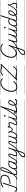

<svg xmlns="http://www.w3.org/2000/svg" viewBox="5020 -6065 1548 11630"><g transform="rotate(-90 5794.0 -250.0)"><path d="M490 -389Q476 -388 470.5 -394.5Q465 -401 467 -413Q468 -425 474.5 -431.5Q481 -438 494 -438Q571 -441 642 -455Q713 -469 772.5 -495.5Q832 -522 876.5 -560Q921 -598 945.5 -648.5Q970 -699 970 -761Q970 -810 949.5 -845Q929 -880 892.5 -903Q856 -926 806.5 -937.5Q757 -949 698 -949Q623 -949 553 -935.5Q483 -922 417.5 -894.5Q352 -867 290 -824Q278 -815 269.5 -817Q261 -819 253 -829Q247 -838 248.5 -847Q250 -856 261 -864Q308 -898 360 -923.5Q412 -949 468 -966Q524 -983 583 -991.5Q642 -1000 703 -1000Q777 -1000 837 -984.5Q897 -969 939.5 -939Q982 -909 1004.5 -865Q1027 -821 1027 -764Q1027 -692 999.5 -633.5Q972 -575 922 -530.5Q872 -486 805 -456Q738 -426 658 -409Q578 -392 490 -389ZM146 17Q110 17 81.5 2Q53 -13 33 -42Q13 -71 0 -111Q-3 -122 0.5 -130Q4 -138 15 -142Q28 -146 34.5 -143Q41 -140 46 -129Q59 -93 74.5 -72.5Q90 -52 109 -43.5Q128 -35 151 -35Q188 -35 216.5 -69.5Q245 -104 272 -184L483 -828Q486 -839 493.5 -843Q501 -847 516 -847Q530 -847 536 -842.5Q542 -838 539 -827L325 -177Q305 -113 279.5 -69.5Q254 -26 221.5 -4.5Q189 17 146 17ZM0 475H919V485H0ZM0 -20H919V0H0ZM0 -505H919V-500H0ZM0 -995H919V-985H0Z M747 17Q736 17 732.5 9.5Q729 2 731.5 -7Q734 -16 741.5 -23.5Q749 -31 761 -31Q790 -31 829 -52.5Q868 -74 914.5 -112.5Q961 -151 1010 -202Q1059 -253 1109 -312.5Q1159 -372 1205.5 -436Q1252 -500 1291.5 -564.5Q1331 -629 1361 -690Q1391 -751 1408 -804Q1425 -857 1425 -897Q1425 -908 1433 -913.5Q1441 -919 1452 -919Q1463 -919 1471 -913.5Q1479 -908 1479 -897Q1479 -855 1461.5 -799Q1444 -743 1412 -679Q1380 -615 1337 -547Q1294 -479 1244 -411Q1194 -343 1140 -280Q1086 -217 1031.5 -163Q977 -109 925.5 -68.5Q874 -28 828.5 -5.5Q783 17 747 17ZM1142 17Q1087 17 1054 -11Q1021 -39 1016 -94Q1011 -149 1037 -227L1227 -815Q1259 -914 1297.5 -959Q1336 -1004 1387 -1004Q1417 -1004 1437.5 -990.5Q1458 -977 1468.5 -953Q1479 -929 1479 -897Q1479 -885 1471 -878.5Q1463 -872 1452 -872Q1441 -872 1433 -878.5Q1425 -885 1425 -897Q1425 -915 1420.5 -927.5Q1416 -940 1406.5 -946.5Q1397 -953 1382 -953Q1362 -953 1345 -938Q1328 -923 1311.5 -889Q1295 -855 1277 -799L1088 -214Q1067 -149 1069 -109Q1071 -69 1093.5 -50Q1116 -31 1157 -31Q1167 -31 1171.5 -23.5Q1176 -16 1174 -7Q1172 2 1163.5 9.5Q1155 17 1142 17ZM906 475H1300V485H906ZM906 -20H1300V0H906ZM906 -505H1300V-500H906ZM906 -995H1300V-985H906Z M1143 17Q1132 17 1127.5 9.5Q1123 2 1124.5 -7Q1126 -16 1134.5 -23.5Q1143 -31 1158 -31Q1186 -31 1217 -47.5Q1248 -64 1279 -93Q1310 -122 1338 -161.5Q1366 -201 1389 -247Q1394 -257 1403 -256.5Q1412 -256 1418.5 -249.5Q1425 -243 1420 -233Q1395 -179 1364 -133Q1333 -87 1297 -53.5Q1261 -20 1222.5 -1.5Q1184 17 1143 17ZM1300 475V485ZM1300 -20V0ZM1300 -505V-500ZM1300 -995V-985Z M1489 17Q1450 17 1421.5 -2Q1393 -21 1378 -57Q1363 -93 1363 -141Q1363 -185 1376 -236Q1389 -287 1415 -337Q1441 -387 1480 -428.5Q1519 -470 1571 -494.5Q1623 -519 1688 -519Q1726 -519 1765.5 -505.5Q1805 -492 1836 -469L1824 -425Q1782 -452 1748 -461Q1714 -470 1683 -470Q1631 -470 1589 -449Q1547 -428 1515 -392.5Q1483 -357 1462 -314.5Q1441 -272 1430 -228Q1419 -184 1419 -146Q1419 -111 1428.5 -86Q1438 -61 1456.5 -47Q1475 -33 1503 -33Q1540 -33 1583.5 -62.5Q1627 -92 1673.5 -152.5Q1720 -213 1766 -305L1780 -266Q1730 -161 1677.5 -99Q1625 -37 1577 -10Q1529 17 1489 17ZM1777 17Q1749 17 1730 7Q1711 -3 1702 -22Q1693 -41 1693.5 -67Q1694 -93 1704 -125L1824 -494Q1829 -506 1835.5 -510.5Q1842 -515 1855 -515Q1873 -515 1878 -507.5Q1883 -500 1879 -488L1758 -122Q1742 -73 1751.5 -52Q1761 -31 1792 -31Q1801 -31 1805 -23.5Q1809 -16 1807.5 -7Q1806 2 1798.5 9.5Q1791 17 1777 17ZM1300 475H1935V485H1300ZM1300 -20H1935V0H1300ZM1300 -505H1935V-500H1300ZM1300 -995H1935V-985H1300Z M1779 17Q1768 17 1764.5 9.5Q1761 2 1763.5 -7Q1766 -16 1773.5 -23.5Q1781 -31 1793 -31Q1810 -31 1831.5 -42.5Q1853 -54 1878.5 -79.5Q1904 -105 1933.5 -148.5Q1963 -192 1995 -257Q2038 -339 2070 -390.5Q2102 -442 2127.5 -469.5Q2153 -497 2176.5 -507Q2200 -517 2226 -517Q2236 -517 2238.5 -509.5Q2241 -502 2238.5 -493Q2236 -484 2230 -476.5Q2224 -469 2217 -469Q2201 -469 2184.5 -459.5Q2168 -450 2148.5 -426.5Q2129 -403 2103 -359.5Q2077 -316 2041 -248Q2001 -169 1966 -117.5Q1931 -66 1899.5 -37Q1868 -8 1838.5 4.5Q1809 17 1779 17ZM1935 475H2035V485H1935ZM1935 -20H2035V0H1935ZM1935 -505H2035V-500H1935ZM1935 -995H2035V-985H1935Z M2197 504Q2144 504 2116 475Q2088 446 2088 400Q2088 362 2104 325.5Q2120 289 2150 254Q2180 219 2222.5 184.5Q2265 150 2318 116Q2339 101 2360 88Q2381 75 2401.5 62Q2422 49 2443 37L2510 -167Q2478 -116 2444.5 -80.5Q2411 -45 2378.5 -24Q2346 -3 2316 6.5Q2286 16 2260 16Q2217 16 2188 -4.5Q2159 -25 2151.5 -66.5Q2144 -108 2165 -172L2239 -394Q2251 -433 2245.5 -451Q2240 -469 2217 -469Q2206 -469 2201 -476.5Q2196 -484 2197.5 -493Q2199 -502 2206 -509.5Q2213 -517 2226 -517Q2251 -517 2268.5 -508Q2286 -499 2294.5 -481.5Q2303 -464 2302 -439.5Q2301 -415 2291 -385L2219 -165Q2205 -123 2206 -93.5Q2207 -64 2224 -49Q2241 -34 2274 -34Q2304 -34 2339 -50Q2374 -66 2412 -100.5Q2450 -135 2488 -190.5Q2526 -246 2561 -325L2616 -494Q2620 -506 2626.5 -510.5Q2633 -515 2646 -515Q2663 -515 2668.5 -508Q2674 -501 2669 -488L2426 260Q2407 318 2384 363.5Q2361 409 2333 440.5Q2305 472 2271.5 488Q2238 504 2197 504ZM2205 455Q2241 455 2271.5 431Q2302 407 2327.5 361.5Q2353 316 2372 254L2422 103Q2408 112 2393.5 121Q2379 130 2364.5 139Q2350 148 2336 157Q2290 190 2254 220Q2218 250 2194 279Q2170 308 2157.5 336.5Q2145 365 2145 394Q2145 412 2151.5 425.5Q2158 439 2171.5 447Q2185 455 2205 455ZM2035 475H2725V485H2035ZM2035 -20H2725V0H2035ZM2035 -505H2725V-500H2035ZM2035 -995H2725V-985H2035Z M2476 76Q2468 81 2461 77.5Q2454 74 2450.5 66Q2447 58 2449.5 49Q2452 40 2463 34Q2538 -9 2594.5 -59Q2651 -109 2693.5 -162Q2736 -215 2768 -266.5Q2800 -318 2826 -363Q2852 -408 2877.5 -442.5Q2903 -477 2931.5 -497Q2960 -517 2996 -517Q3008 -517 3012.5 -509.5Q3017 -502 3015.5 -493Q3014 -484 3006.5 -476.5Q2999 -469 2987 -469Q2962 -469 2940.5 -449Q2919 -429 2897 -394.5Q2875 -360 2849 -314.5Q2823 -269 2789.5 -218Q2756 -167 2712 -114.5Q2668 -62 2610 -13.5Q2552 35 2476 76ZM2725 475H2831V485H2725ZM2725 -20H2831V0H2725ZM2725 -505H2831V-500H2725ZM2725 -995H2831V-985H2725Z M3035 19Q2996 19 2971 4Q2946 -11 2934.5 -38Q2923 -65 2924 -101Q2925 -137 2939 -180L3009 -395Q3022 -433 3017 -451Q3012 -469 2988 -469Q2977 -469 2972 -476.5Q2967 -484 2968.5 -493Q2970 -502 2977 -509.5Q2984 -517 2997 -517Q3021 -517 3037.5 -508Q3054 -499 3062 -482Q3070 -465 3069.5 -440.5Q3069 -416 3059 -385L2992 -175Q2979 -134 2978.5 -101Q2978 -68 2993.5 -49Q3009 -30 3043 -30Q3075 -30 3106.5 -47Q3138 -64 3167 -94.5Q3196 -125 3221 -165Q3246 -205 3262 -252L3341 -494Q3345 -505 3351.5 -509.5Q3358 -514 3371 -514Q3388 -514 3392.5 -508.5Q3397 -503 3394 -491L3300 -201Q3288 -164 3283.5 -133Q3279 -102 3284 -79Q3289 -56 3305.5 -43Q3322 -30 3352 -30Q3393 -30 3430 -52.5Q3467 -75 3498 -112Q3529 -149 3552 -194.5Q3575 -240 3588.5 -287Q3602 -334 3603 -375Q3604 -387 3604 -397.5Q3604 -408 3603 -417Q3581 -431 3572 -447Q3563 -463 3563 -481Q3563 -497 3573 -508Q3583 -519 3600 -519Q3613 -519 3623 -509.5Q3633 -500 3640.5 -483Q3648 -466 3651.5 -443Q3655 -420 3655 -392Q3655 -343 3640.5 -287Q3626 -231 3599 -177Q3572 -123 3533.5 -78.5Q3495 -34 3447 -7.5Q3399 19 3344 19Q3305 19 3278.5 4.5Q3252 -10 3239.5 -38.5Q3227 -67 3229 -109Q3204 -68 3172.5 -39.5Q3141 -11 3106 4Q3071 19 3035 19ZM2831 475H3719V485H2831ZM2831 -20H3719V0H2831ZM2831 -505H3719V-500H2831ZM2831 -995H3719V-985H2831Z M3760 -258Q3732 -258 3706 -272Q3680 -286 3657 -322Q3634 -358 3614 -423Q3610 -435 3617 -442.5Q3624 -450 3634 -449.5Q3644 -449 3648 -437Q3665 -387 3683 -357Q3701 -327 3720.5 -314Q3740 -301 3762 -301Q3797 -301 3831 -342Q3865 -383 3896 -470Q3901 -481 3909.5 -485Q3918 -489 3926.5 -487Q3935 -485 3939.5 -479Q3944 -473 3940 -463Q3916 -392 3888 -346.5Q3860 -301 3828 -279.5Q3796 -258 3760 -258ZM3718 475V485ZM3718 -20V0ZM3718 -505V-500ZM3718 -995V-985Z M4130 17Q4102 17 4082.5 7Q4063 -3 4052.5 -21.5Q4042 -40 4042 -65.5Q4042 -91 4052 -122Q4059 -144 4072 -174.5Q4085 -205 4100 -239.5Q4115 -274 4129 -308.5Q4143 -343 4151 -374Q4163 -419 4152 -436Q4141 -453 4113 -453Q4087 -453 4056 -445Q4025 -437 3994.5 -429Q3964 -421 3937 -421Q3922 -421 3910.5 -429Q3899 -437 3893.5 -452.5Q3888 -468 3888 -490Q3888 -508 3894 -524Q3900 -540 3912 -550Q3924 -560 3940 -560Q3954 -560 3961 -551Q3968 -542 3968 -528Q3968 -517 3963 -500.5Q3958 -484 3948 -467Q3966 -467 3987.5 -472.5Q4009 -478 4033.5 -485.5Q4058 -493 4083 -498.5Q4108 -504 4131 -504Q4162 -504 4182 -490Q4202 -476 4208 -446Q4214 -416 4202 -367Q4194 -339 4180 -304.5Q4166 -270 4151 -235Q4136 -200 4123 -169Q4110 -138 4104 -115Q4091 -72 4100 -51.5Q4109 -31 4144 -31Q4154 -31 4158 -23.5Q4162 -16 4160 -7Q4158 2 4150.5 9.5Q4143 17 4130 17ZM3719 475H4287V485H3719ZM3719 -20H4287V0H3719ZM3719 -505H4287V-500H3719ZM3719 -995H4287V-985H3719Z M4129 17Q4118 17 4113.5 9.5Q4109 2 4110.5 -7Q4112 -16 4120.5 -23.5Q4129 -31 4144 -31Q4174 -31 4206.5 -49Q4239 -67 4276.5 -104Q4314 -141 4356.5 -197Q4399 -253 4448 -330Q4455 -341 4464 -339.5Q4473 -338 4478 -330Q4483 -322 4477 -312Q4424 -225 4378.5 -162Q4333 -99 4292 -59.5Q4251 -20 4211 -1.5Q4171 17 4129 17ZM4286 475V485ZM4286 -20V0ZM4286 -505V-500ZM4286 -995V-985Z M4455 17Q4425 17 4405 7Q4385 -3 4375.5 -22.5Q4366 -42 4367 -69.5Q4368 -97 4380 -132L4498 -494Q4502 -506 4508 -510.5Q4514 -515 4528 -515Q4544 -515 4550 -509Q4556 -503 4552 -491L4434 -129Q4417 -78 4424 -54.5Q4431 -31 4469 -31Q4480 -31 4484 -23.5Q4488 -16 4486.5 -7Q4485 2 4477 9.5Q4469 17 4455 17ZM4586 -683Q4569 -683 4557.5 -692Q4546 -701 4546 -719Q4546 -743 4561 -762.5Q4576 -782 4603 -782Q4621 -782 4632 -773Q4643 -764 4643 -745Q4643 -722 4628.5 -702.5Q4614 -683 4586 -683ZM4287 475H4612V485H4287ZM4287 -20H4612V0H4287ZM4287 -505H4612V-500H4287ZM4287 -995H4612V-985H4287Z M4456 17Q4445 17 4441 9.5Q4437 2 4438.5 -7Q4440 -16 4447 -23.5Q4454 -31 4465 -31Q4491 -31 4528 -58.5Q4565 -86 4609 -134Q4653 -182 4701 -246Q4749 -310 4799 -384Q4849 -458 4897 -537Q4945 -616 4988.5 -694.5Q5032 -773 5068 -845.5Q5104 -918 5130 -978Q5134 -986 5141 -990Q5148 -994 5156 -994Q5164 -994 5168.5 -989.5Q5173 -985 5170 -978Q5143 -911 5105 -833Q5067 -755 5022 -672Q4977 -589 4927.5 -506Q4878 -423 4826.5 -346Q4775 -269 4723.5 -203Q4672 -137 4624 -87.5Q4576 -38 4533 -10.5Q4490 17 4456 17ZM4612 475H4637V485H4612ZM4612 -20H4637V0H4612ZM4612 -505H4637V-500H4612ZM4612 -995H4637V-985H4612Z M4836 14Q4824 14 4817.5 9.5Q4811 5 4814 -7L5129 -978Q5133 -990 5140 -994.5Q5147 -999 5160 -999Q5176 -999 5181.5 -993.5Q5187 -988 5182 -976L4867 -4Q4864 5 4857.5 9.5Q4851 14 4836 14ZM4637 475H5151V485H4637ZM4637 -20H5151V0H4637ZM4637 -505H5151V-500H4637ZM4637 -995H5151V-985H4637Z M4930 -10Q4863 -10 4817 -26.5Q4771 -43 4747 -68.5Q4723 -94 4723 -123Q4723 -149 4740 -166.5Q4757 -184 4784 -184Q4811 -184 4832 -168.5Q4853 -153 4862 -129Q4871 -105 4862 -77L4835 -64Q4842 -88 4835.5 -105Q4829 -122 4815.5 -131.5Q4802 -141 4789 -141Q4780 -141 4775 -137Q4770 -133 4770 -124Q4770 -109 4786.5 -92Q4803 -75 4839 -63.5Q4875 -52 4933 -52Q4978 -52 5029 -62Q5080 -72 5132.5 -91Q5185 -110 5235 -138Q5242 -143 5249 -139Q5256 -135 5260 -127.5Q5264 -120 5262 -112Q5260 -104 5251 -99Q5202 -71 5147 -51Q5092 -31 5036.5 -20.5Q4981 -10 4930 -10ZM5151 475V485ZM5151 -20V0ZM5151 -505V-500ZM5151 -995V-985Z M5245 -116Q5272 -133 5297.5 -152.5Q5323 -172 5345 -192Q5387 -227 5418 -263Q5449 -299 5466.5 -335Q5484 -371 5484 -406Q5484 -436 5469 -453Q5454 -470 5424 -470Q5385 -470 5355 -444Q5325 -418 5304.5 -378.5Q5284 -339 5274 -295.5Q5264 -252 5264 -216Q5264 -175 5274 -141.5Q5284 -108 5302.5 -83Q5321 -58 5348 -44.5Q5375 -31 5408 -31Q5442 -31 5473 -44Q5504 -57 5532.5 -78Q5561 -99 5585 -122Q5593 -131 5601.5 -130Q5610 -129 5617 -122Q5624 -115 5625.5 -107Q5627 -99 5619 -89Q5594 -62 5560 -37.5Q5526 -13 5485 2.5Q5444 18 5399 18Q5364 18 5335 6Q5306 -6 5282.5 -27Q5259 -48 5243 -77Q5227 -106 5218 -141Q5209 -176 5209 -215Q5209 -253 5218 -294.5Q5227 -336 5245.5 -376Q5264 -416 5291 -448.5Q5318 -481 5354 -500Q5390 -519 5436 -519Q5470 -519 5493 -505.5Q5516 -492 5527.5 -469Q5539 -446 5539 -414Q5539 -371 5519 -327.5Q5499 -284 5462 -241.5Q5425 -199 5375 -157Q5350 -135 5322 -114Q5294 -93 5265 -75ZM5151 475H5595V485H5151ZM5151 -20H5595V0H5151ZM5151 -505H5595V-500H5151ZM5151 -995H5595V-985H5151Z M6337 19Q6270 19 6216 -4.5Q6162 -28 6124.5 -72Q6087 -116 6067 -178.5Q6047 -241 6047 -319Q6047 -401 6065 -482.5Q6083 -564 6118 -640Q6153 -716 6202.5 -781.5Q6252 -847 6315 -896Q6378 -945 6452.5 -972.5Q6527 -1000 6612 -1000Q6669 -1000 6716 -987Q6763 -974 6800 -949Q6837 -924 6863 -886Q6870 -876 6866.5 -868.5Q6863 -861 6851 -854Q6841 -848 6834 -850Q6827 -852 6816 -863Q6780 -905 6727.5 -926Q6675 -947 6605 -947Q6533 -947 6468.5 -922Q6404 -897 6348 -852.5Q6292 -808 6247.5 -748.5Q6203 -689 6171 -619Q6139 -549 6122.5 -474Q6106 -399 6106 -324Q6106 -256 6121.5 -202Q6137 -148 6167.5 -111Q6198 -74 6242.5 -54.5Q6287 -35 6344 -35Q6386 -35 6426 -46.5Q6466 -58 6505.5 -80.5Q6545 -103 6583 -135.5Q6621 -168 6659 -211Q6667 -220 6675 -219.5Q6683 -219 6692 -210Q6701 -202 6701.5 -194Q6702 -186 6692 -176Q6635 -109 6575 -65.5Q6515 -22 6455 -1.5Q6395 19 6337 19ZM5895 475H6745V485H5895ZM5895 -20H6745V0H5895ZM5895 -505H6745V-500H5895ZM5895 -995H6745V-985H5895Z M7259 17Q7217 17 7176 8.5Q7135 0 7096 -11Q7057 -22 7020.5 -30.5Q6984 -39 6949 -39Q6920 -39 6894 -33.5Q6868 -28 6843.5 -17.5Q6819 -7 6792 9Q6782 14 6770.5 14Q6759 14 6752 4Q6745 -6 6748 -14Q6751 -22 6761 -32L7634 -914Q7615 -907 7595.5 -903Q7576 -899 7552 -899Q7517 -899 7488 -906.5Q7459 -914 7432 -923.5Q7405 -933 7376 -940.5Q7347 -948 7313 -948Q7274 -948 7234 -935Q7194 -922 7155 -898.5Q7116 -875 7079 -841Q7070 -833 7061.5 -833Q7053 -833 7044 -843Q7035 -852 7035.5 -860Q7036 -868 7045 -877Q7090 -917 7133.5 -944Q7177 -971 7222 -984.5Q7267 -998 7316 -998Q7356 -998 7387.5 -990.5Q7419 -983 7447 -973Q7475 -963 7503.5 -955Q7532 -947 7564 -947Q7605 -947 7636.5 -955.5Q7668 -964 7703 -983Q7713 -988 7721.5 -989Q7730 -990 7737 -981Q7747 -972 7745 -964Q7743 -956 7732 -945L6873 -74Q6894 -81 6917 -85Q6940 -89 6967 -89Q7005 -89 7042 -80.5Q7079 -72 7115.5 -61Q7152 -50 7189.5 -41.5Q7227 -33 7266 -33Q7321 -33 7371 -53.5Q7421 -74 7465.5 -114.5Q7510 -155 7546 -214Q7552 -224 7560 -226Q7568 -228 7579 -222Q7593 -215 7595.5 -207Q7598 -199 7591 -189Q7549 -120 7497.5 -74.5Q7446 -29 7386.5 -6Q7327 17 7259 17ZM6745 475H7663V485H6745ZM6745 -20H7663V0H6745ZM6745 -505H7663V-500H6745ZM6745 -995H7663V-985H6745Z M8404 504Q8368 504 8340 491Q8312 478 8296.5 453.5Q8281 429 8281 394Q8281 381 8289.5 374.5Q8298 368 8309.5 367.5Q8321 367 8329.5 373Q8338 379 8338 391Q8338 421 8357 437.5Q8376 454 8410 454Q8467 454 8514.5 401.5Q8562 349 8595 247L8765 -281Q8723 -216 8678 -166.5Q8633 -117 8585 -83Q8537 -49 8486.5 -31.5Q8436 -14 8384 -14Q8322 -14 8271.5 -36Q8221 -58 8185 -99.5Q8149 -141 8130 -200Q8111 -259 8111 -333Q8111 -421 8131.5 -504Q8152 -587 8190 -661.5Q8228 -736 8280 -798Q8332 -860 8396 -905.5Q8460 -951 8531.5 -975.5Q8603 -1000 8679 -1000Q8738 -1000 8789 -986.5Q8840 -973 8881 -947.5Q8922 -922 8953 -887Q8960 -880 8959 -872Q8958 -864 8948 -855Q8938 -847 8929.5 -848.5Q8921 -850 8912 -858Q8881 -888 8845 -907.5Q8809 -927 8767 -937Q8725 -947 8676 -947Q8608 -947 8544.5 -924Q8481 -901 8424.5 -859Q8368 -817 8321 -759.5Q8274 -702 8240 -633.5Q8206 -565 8187.5 -489Q8169 -413 8169 -334Q8169 -270 8184.5 -220.5Q8200 -171 8229 -137Q8258 -103 8298.5 -85.5Q8339 -68 8390 -68Q8443 -68 8499 -91.5Q8555 -115 8611.5 -164.5Q8668 -214 8722.5 -290Q8777 -366 8826 -471Q8830 -481 8837.5 -485.5Q8845 -490 8860 -490Q8889 -490 8882 -471L8649 250Q8622 334 8586 390.5Q8550 447 8505 475.5Q8460 504 8404 504ZM7963 475H8908V485H7963ZM7963 -20H8908V0H7963ZM7963 -505H8908V-500H7963ZM7963 -995H8908V-985H7963Z M8280 394Q8280 354 8297 315.5Q8314 277 8347 238.5Q8380 200 8429.5 161.5Q8479 123 8543 85Q8607 47 8685 9Q8737 -15 8784 -41.5Q8831 -68 8873.5 -96Q8916 -124 8953 -154.5Q8990 -185 9022 -217.5Q9054 -250 9081 -286Q9108 -322 9129 -361Q9135 -373 9144 -372Q9153 -371 9158.5 -362.5Q9164 -354 9159 -343Q9132 -292 9096 -245.5Q9060 -199 9016.5 -157.5Q8973 -116 8922 -79Q8871 -42 8814 -8.5Q8757 25 8694 56Q8625 90 8568.5 124Q8512 158 8469 191.5Q8426 225 8396.5 258.5Q8367 292 8352 325Q8337 358 8337 391Q8337 403 8328.5 410Q8320 417 8308.5 417.5Q8297 418 8288.5 412Q8280 406 8280 394ZM8907 475H8957V485H8907ZM8907 -20H8957V0H8907ZM8907 -505H8957V-500H8907ZM8907 -995H8957V-985H8907Z M9158 16Q9114 16 9085 -4.5Q9056 -25 9048.5 -66.5Q9041 -108 9062 -172L9168 -494Q9173 -506 9179 -510.5Q9185 -515 9199 -515Q9215 -515 9221.5 -509Q9228 -503 9223 -491L9116 -165Q9102 -123 9102.5 -93.5Q9103 -64 9120.5 -49Q9138 -34 9171 -34Q9201 -34 9236.5 -50Q9272 -66 9310 -101Q9348 -136 9385.5 -191.5Q9423 -247 9459 -327L9513 -496Q9517 -508 9523 -512.5Q9529 -517 9543 -517Q9560 -517 9566.5 -511.5Q9573 -506 9568 -494L9449 -128Q9432 -77 9440 -54Q9448 -31 9486 -31Q9496 -31 9500 -23.5Q9504 -16 9502.5 -7Q9501 2 9493 9.5Q9485 17 9471 17Q9445 17 9426.5 9Q9408 1 9398 -14.5Q9388 -30 9386 -52Q9384 -74 9390 -101L9411 -171Q9379 -118 9345 -82.5Q9311 -47 9278 -25.5Q9245 -4 9214.5 6Q9184 16 9158 16ZM8958 475H9629V485H8958ZM8958 -20H9629V0H8958ZM8958 -505H9629V-500H8958ZM8958 -995H9629V-985H8958Z M9471 17Q9460 17 9455.5 9.5Q9451 2 9452.5 -7Q9454 -16 9462.5 -23.5Q9471 -31 9486 -31Q9516 -31 9548.5 -49Q9581 -67 9618.5 -104Q9656 -141 9698.5 -197Q9741 -253 9790 -330Q9797 -341 9806 -339.5Q9815 -338 9820 -330Q9825 -322 9819 -312Q9766 -225 9720.5 -162Q9675 -99 9634 -59.5Q9593 -20 9553 -1.5Q9513 17 9471 17ZM9628 475V485ZM9628 -20V0ZM9628 -505V-500ZM9628 -995V-985Z M9797 17Q9767 17 9747 7Q9727 -3 9717.5 -22.5Q9708 -42 9709 -69.5Q9710 -97 9722 -132L9840 -494Q9844 -506 9850 -510.5Q9856 -515 9870 -515Q9886 -515 9892 -509Q9898 -503 9894 -491L9776 -129Q9759 -78 9766 -54.5Q9773 -31 9811 -31Q9822 -31 9826 -23.5Q9830 -16 9828.5 -7Q9827 2 9819 9.5Q9811 17 9797 17ZM9928 -683Q9911 -683 9899.5 -692Q9888 -701 9888 -719Q9888 -743 9903 -762.5Q9918 -782 9945 -782Q9963 -782 9974 -773Q9985 -764 9985 -745Q9985 -722 9970.5 -702.5Q9956 -683 9928 -683ZM9629 475H9954V485H9629ZM9629 -20H9954V0H9629ZM9629 -505H9954V-500H9629ZM9629 -995H9954V-985H9629Z M9797 17Q9786 17 9781.5 9.5Q9777 2 9778.5 -7Q9780 -16 9788.5 -23.5Q9797 -31 9812 -31Q9840 -31 9871 -47.5Q9902 -64 9933 -93Q9964 -122 9992 -161.5Q10020 -201 10043 -247Q10048 -257 10057 -256.5Q10066 -256 10072.5 -249.5Q10079 -243 10074 -233Q10049 -179 10018 -133Q9987 -87 9951 -53.5Q9915 -20 9876.5 -1.5Q9838 17 9797 17ZM9954 475V485ZM9954 -20V0ZM9954 -505V-500ZM9954 -995V-985Z M10139 17Q10100 17 10071.5 -2Q10043 -21 10027.5 -57Q10012 -93 10012 -141Q10012 -186 10025 -237.5Q10038 -289 10064 -338.5Q10090 -388 10129.5 -429Q10169 -470 10221 -494.5Q10273 -519 10338 -519Q10370 -519 10405.5 -508.5Q10441 -498 10470 -479L10633 -979Q10637 -991 10644 -995.5Q10651 -1000 10664 -1000Q10682 -1000 10687 -992.5Q10692 -985 10687 -973L10411 -128Q10394 -77 10402.5 -54Q10411 -31 10451 -31Q10459 -31 10463 -23.5Q10467 -16 10465.5 -7Q10464 2 10457 9.5Q10450 17 10437 17Q10410 17 10391 9Q10372 1 10361.5 -13.5Q10351 -28 10348.5 -49.5Q10346 -71 10351 -98L10367 -153Q10326 -90 10285.5 -53Q10245 -16 10207.5 0.5Q10170 17 10139 17ZM10153 -33Q10190 -33 10232 -61Q10274 -89 10319.5 -146.5Q10365 -204 10409 -291L10456 -435Q10420 -456 10390 -463Q10360 -470 10333 -470Q10281 -470 10239 -449Q10197 -428 10165 -392.5Q10133 -357 10111.5 -314.5Q10090 -272 10079.5 -228Q10069 -184 10069 -146Q10069 -111 10078 -86Q10087 -61 10106 -47Q10125 -33 10153 -33ZM9954 475H10595V485H9954ZM9954 -20H10595V0H9954ZM9954 -505H10595V-500H9954ZM9954 -995H10595V-985H9954Z M10437 17Q10425 17 10421 9.5Q10417 2 10420 -7Q10423 -16 10431.5 -23.5Q10440 -31 10453 -31Q10501 -31 10561 -52.5Q10621 -74 10687 -117Q10694 -122 10700.5 -119Q10707 -116 10711 -108Q10715 -100 10714 -92Q10713 -84 10705 -79Q10654 -46 10605.5 -24.5Q10557 -3 10514.5 7Q10472 17 10437 17ZM10595 475V485ZM10595 -20V0ZM10595 -505V-500ZM10595 -995V-985Z M10684 -113Q10713 -129 10739.5 -149.5Q10766 -170 10789 -192Q10831 -227 10862 -262.5Q10893 -298 10910.5 -334.5Q10928 -371 10928 -406Q10928 -436 10913 -453Q10898 -470 10868 -470Q10857 -470 10852.5 -477Q10848 -484 10849.5 -494Q10851 -504 10859 -511.5Q10867 -519 10880 -519Q10915 -519 10938 -505.5Q10961 -492 10972 -469Q10983 -446 10983 -414Q10983 -371 10963 -327.5Q10943 -284 10906 -241Q10869 -198 10817 -156Q10792 -133 10763 -112Q10734 -91 10704 -73ZM10595 475H11039V485H10595ZM10595 -20H11039V0H10595ZM10595 -505H11039V-500H10595ZM10595 -995H11039V-985H10595Z M10847 18Q10811 18 10781 7Q10751 -4 10727.5 -25Q10704 -46 10687.5 -74.5Q10671 -103 10662.5 -137.5Q10654 -172 10654 -210Q10654 -249 10663 -291.5Q10672 -334 10690 -374.5Q10708 -415 10735 -447.5Q10762 -480 10798.5 -499.5Q10835 -519 10880 -519Q10889 -519 10892.5 -511.5Q10896 -504 10893.5 -494.5Q10891 -485 10884.5 -477.5Q10878 -470 10869 -470Q10829 -470 10799 -444Q10769 -418 10748.5 -378.5Q10728 -339 10718 -294.5Q10708 -250 10708 -213Q10708 -173 10717.5 -140Q10727 -107 10746 -82.5Q10765 -58 10792.5 -44.5Q10820 -31 10855 -31Q10907 -31 10958.5 -60Q11010 -89 11063.5 -147Q11117 -205 11173.5 -290.5Q11230 -376 11292 -489Q11297 -498 11306.5 -496.5Q11316 -495 11322 -487Q11328 -479 11323 -468Q11259 -347 11200 -256Q11141 -165 11083 -104Q11025 -43 10966.5 -12.5Q10908 18 10847 18ZM11039 475V485ZM11039 -20V0ZM11039 -505V-500ZM11039 -995V-985Z M11259 19Q11215 19 11177.5 6.5Q11140 -6 11118 -24Q11110 -32 11110 -40.5Q11110 -49 11118 -57Q11127 -66 11134 -66Q11141 -66 11152 -58Q11174 -45 11201.5 -36Q11229 -27 11260 -27Q11321 -27 11354 -59Q11387 -91 11387 -147Q11387 -174 11379.5 -199Q11372 -224 11360 -248.5Q11348 -273 11334.5 -298Q11321 -323 11309 -350.5Q11297 -378 11289.5 -409Q11282 -440 11282 -476Q11282 -516 11296.5 -535Q11311 -554 11335 -554Q11349 -554 11355.5 -546.5Q11362 -539 11362 -529Q11362 -516 11353.5 -500.5Q11345 -485 11326 -460Q11329 -427 11338 -399.5Q11347 -372 11360 -347.5Q11373 -323 11387.5 -300.5Q11402 -278 11414.5 -254Q11427 -230 11434.5 -204Q11442 -178 11442 -147Q11442 -71 11392.5 -26Q11343 19 11259 19ZM11039 475H11589V485H11039ZM11039 -20H11589V0H11039ZM11039 -505H11589V-500H11039ZM11039 -995H11589V-985H11039Z"/></g></svg>

Font: Playwrite CZ Guides
Style: Regular
Weight: 400
Designer: Veronika Burian, José Scaglione
Foundry: TypeTogether
Version: Version 1.003